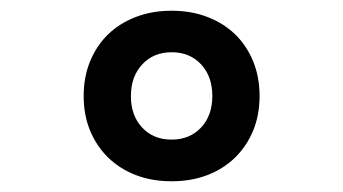

<svg xmlns="http://www.w3.org/2000/svg" viewBox="-20 -760 640 358"><path d="M300 -422Q263.5 -422 233.4 -433.5Q203.3 -445.1 181.7 -466.2Q160.1 -487.3 148 -516.4Q136 -545.5 136 -581Q136 -616.5 148.1 -646Q160.3 -675.4 181.8 -696.2Q203.3 -716.9 233.4 -728.4Q263.5 -740 300 -740Q336.5 -740 366.6 -728.4Q396.7 -716.9 418.2 -696.2Q439.7 -675.4 451.9 -646Q464 -616.5 464 -581Q464 -545.5 452 -516.4Q439.9 -487.3 418.3 -466.2Q396.7 -445.1 366.6 -433.5Q336.5 -422 300 -422ZM299.9 -499.7Q333.8 -499.7 354.8 -522.1Q375.9 -544.4 375.9 -581Q375.9 -617.5 354.9 -640Q334 -662.6 300.1 -662.6Q266.2 -662.6 245.2 -639.9Q224.1 -617.2 224.1 -580.8Q224.1 -544.5 245.1 -522.1Q266 -499.7 299.9 -499.7Z"/></svg>

Font: Maple Mono
Style: Regular
Weight: 400
Monospace: yes
Designer: subframe7536
Version: Version 7.300